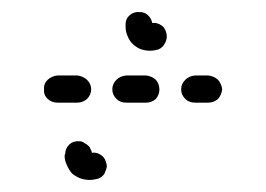

<svg xmlns="http://www.w3.org/2000/svg" viewBox="-20 -290 440 318"><path d="M155 -23Q157 -18 157 -14Q156 -9 154 -5Q153 -1 149 2Q146 5 142 6Q135 8 128 8Q120 8 112 5Q105 2 99 -3Q94 -9 91 -16Q87 -24 87 -32Q87 -34 88 -35Q88 -44 95 -51Q102 -57 112 -56Q116 -56 120 -53Q124 -51 127 -48Q129 -46 130 -43Q132 -40 132 -37Q140 -38 146 -34Q153 -30 155 -23ZM53 -142Q52 -151 59 -158Q66 -164 75 -165H108Q117 -164 124 -158Q131 -151 131 -142Q131 -133 124 -126Q117 -120 108 -120H75Q66 -120 59 -126Q52 -133 53 -142ZM244 -142Q244 -151 238 -158Q231 -164 222 -165H189Q179 -164 173 -158Q166 -151 166 -142Q166 -133 173 -126Q179 -120 189 -120H222Q231 -120 238 -126Q244 -133 244 -142ZM348 -142Q347 -151 341 -158Q334 -164 325 -165H303Q293 -164 287 -158Q280 -151 280 -142Q280 -133 287 -126Q293 -120 303 -120H325Q334 -120 341 -126Q347 -133 348 -142ZM244 -250Q248 -248 251 -245Q254 -241 255 -237Q258 -228 254 -220Q250 -211 242 -208Q235 -206 228 -206Q220 -206 212 -209Q205 -212 199 -218Q194 -223 191 -231Q188 -238 188 -246Q188 -248 188 -250Q188 -259 195 -265Q202 -271 212 -270Q219 -270 225 -265Q231 -259 232 -252Q235 -252 238 -252Q241 -251 244 -250Z"/></svg>

Font: FRB American Cursive Guidelines Arrows Dashed Extrabold
Style: Bold Italic
Weight: 800
Italic angle: -25°
Version: Version 2.0;Modular Font Editor K font №1